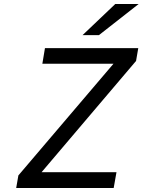

<svg xmlns="http://www.w3.org/2000/svg" viewBox="-20 -941 714 961"><path d="M61 0 72 -63 548 -622H192L205 -700H672L661 -636L188 -79H563L549 0ZM393 -765 557 -921H674L475 -765Z"/></svg>

Font: Overpass
Style: Italic
Weight: 400
Italic angle: -10°
Designer: Delve Withrington, Dave Bailey, Thomas Jockin
Foundry: Delve Fonts LLC
Version: Version 4.000